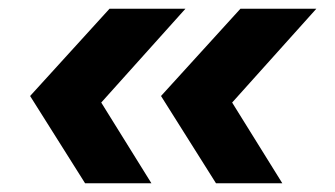

<svg xmlns="http://www.w3.org/2000/svg" viewBox="-20 -489 768 440"><path d="M327 -69 212 -254 405 -469H231L49 -269L175 -69ZM627 -69 512 -254 705 -469H531L349 -269L475 -69Z"/></svg>

Font: Plus Jakarta Sans ExtraBold
Style: Italic
Weight: 800
Italic angle: -8°
Designer: Gumpita Rahayu
Foundry: Tokotype
Version: Version 2.071;gftools[0.9.30]